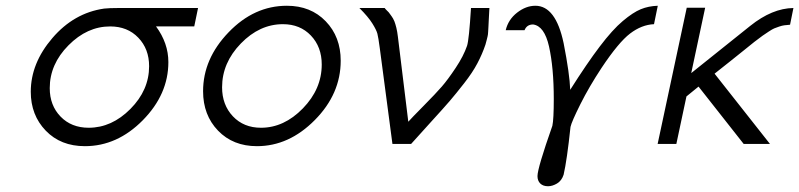

<svg xmlns="http://www.w3.org/2000/svg" viewBox="-20 -500 2776 667"><path d="M86.9 -181.2Q86.9 -280.3 161.9 -367.7Q236.8 -455.1 341.8 -470.2Q358.9 -472.2 393.1 -472.2H668L654.8 -408.2H522Q564.9 -350.1 564.9 -284.2Q564.9 -172.4 476.1 -82.3Q387.2 7.8 274.9 7.8Q190.9 7.8 138.9 -46.1Q86.9 -100.1 86.9 -181.2ZM152.8 -193.8Q152.8 -133.8 190.4 -95Q228 -56.2 288.1 -56.2Q368.2 -56.2 433.1 -121.6Q498 -187 498 -270Q498 -330.1 460.4 -369.1Q422.9 -408.2 362.8 -408.2Q282.7 -408.2 217.8 -342.5Q152.8 -276.9 152.8 -193.8Z M685.5 -183.1Q685.5 -295.9 774.2 -387.9Q862.8 -480 976.6 -480Q1059.6 -480 1111.6 -426Q1163.6 -372.1 1163.6 -289.1Q1163.6 -173.8 1073.7 -83Q983.9 7.8 872.6 7.8Q789.6 7.8 737.5 -46.1Q685.5 -100.1 685.5 -183.1ZM751.5 -196.8Q751.5 -135.7 789.1 -95.9Q826.7 -56.2 886.7 -56.2Q966.8 -56.2 1032.2 -123.5Q1097.7 -190.9 1097.7 -275.9Q1097.7 -336.9 1060.1 -376.5Q1022.5 -416 962.9 -416Q881.8 -416 816.7 -348.9Q751.5 -281.7 751.5 -196.8Z M1228.5 -472.2H1316.4Q1317.4 -470.2 1323 -464.6Q1328.6 -459 1330.1 -457.5Q1331.5 -456.1 1335.4 -450.4Q1339.4 -444.8 1340.8 -442.9Q1342.3 -440.9 1345.5 -435.5Q1348.6 -430.2 1350.1 -426Q1351.6 -421.9 1353.5 -416Q1355.5 -410.2 1356.9 -403.6Q1358.4 -397 1359.9 -388.9Q1361.3 -380.9 1362.3 -372.1L1398.4 -77.1Q1408.2 -88.4 1451.4 -132.1Q1494.6 -175.8 1515.1 -199.5Q1535.6 -223.1 1563 -264.2Q1590.3 -305.2 1602.5 -340.8Q1609.4 -361.8 1616.2 -472.2H1680.2Q1679.2 -456.1 1678.2 -435.1Q1677.2 -414.1 1676.8 -407Q1676.3 -399.9 1675.8 -389.4Q1675.3 -378.9 1673.8 -373.5Q1672.4 -368.2 1670.9 -361.6Q1669.4 -355 1666.5 -345.2Q1655.3 -312 1638.4 -280Q1621.6 -248 1592.5 -210.9Q1563.5 -173.8 1543 -149.9Q1522.5 -126 1476.3 -75.4Q1430.2 -24.9 1408.2 0H1343.3L1299.3 -333Q1294.4 -370.1 1291 -383.1Q1287.6 -396 1273.4 -418.7Q1259.3 -441.4 1228.5 -472.2Z M1736.8 -395Q1745.6 -432.1 1776.4 -456.1Q1807.1 -480 1839.8 -480Q1910.6 -480 1938 -350.1Q1959 -243.2 1960.9 -188Q2019 -279.8 2063.5 -338.4Q2107.9 -397 2143.6 -427Q2179.2 -457 2206.1 -468Q2232.9 -479 2265.1 -480L2252 -416Q2209 -414.1 2168.9 -383.5Q2128.9 -353 2069.8 -264.2Q2026.9 -199.2 1996.3 -138.2Q1965.8 -77.1 1961.9 -59.1Q1949.7 56.2 1938 106.9Q1931.2 127.9 1915 137.5Q1898.9 147 1883.8 147Q1866.7 147 1856.9 137.5Q1847.2 127.9 1847.2 111.8Q1847.2 84 1898.9 -63Q1903.8 -85.9 1903.8 -155.8Q1903.8 -264.6 1887.2 -338.9Q1871.1 -409.7 1832 -415Q1810.1 -415 1802.2 -395Z M2264.6 0 2365.7 -473.1H2429.7L2381.3 -246.1L2586.4 -410.2Q2662.6 -471.2 2736.3 -472.2L2724.6 -414.1Q2712.4 -413.1 2704.6 -412.1Q2696.8 -411.1 2686.3 -407.5Q2675.8 -403.8 2669.7 -401.4Q2663.6 -398.9 2650.6 -390.4Q2637.7 -381.8 2629.2 -376Q2620.6 -370.1 2600.6 -354.5Q2580.6 -338.9 2565.7 -326.4Q2550.8 -314 2519.8 -289.6Q2488.8 -265.1 2462.4 -244.1L2654.8 0H2563.5L2406.7 -199.2L2364.7 -165L2329.6 0Z"/></svg>

Font: CMU Bright
Style: Oblique
Weight: 500
Italic angle: -12°
Version: Version 0.7.0